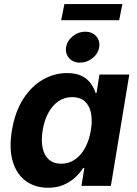

<svg xmlns="http://www.w3.org/2000/svg" viewBox="-20 -906 667 936"><path d="M214.4 9.3Q151.4 9.3 106.2 -23.4Q61 -56.2 42.2 -118.7Q23.4 -181.2 38.1 -270.5Q53.7 -362.8 94 -424.8Q134.3 -486.8 189.9 -518.3Q245.6 -549.8 306.6 -549.8Q351.6 -549.8 379.6 -535.2Q407.7 -520.5 423.3 -498Q439 -475.6 445.8 -453.1H450.7L464.8 -542.5H610.4L520.5 0H377L391.1 -86.4H384.8Q370.1 -63 346.7 -41.3Q323.2 -19.5 290.5 -5.1Q257.8 9.3 214.4 9.3ZM278.3 -107.9Q315.9 -107.9 345.5 -128.4Q375 -148.9 395 -185.5Q415 -222.2 422.9 -271Q431.2 -320.3 423.3 -356.4Q415.5 -392.6 392.6 -412.6Q369.6 -432.6 332 -432.6Q293.9 -432.6 264.4 -412.1Q234.9 -391.6 215.3 -355.2Q195.8 -318.8 188 -271Q180.2 -223.1 187.5 -186.3Q194.8 -149.4 217.8 -128.7Q240.7 -107.9 278.3 -107.9ZM370.1 -600.6Q336.9 -600.6 317.1 -622.6Q297.4 -644.5 302.2 -675.8Q307.6 -707.5 334.7 -729.5Q361.8 -751.5 395.5 -751.5Q428.7 -751.5 448.7 -729.5Q468.8 -707.5 463.4 -675.8Q458.5 -644.5 431.2 -622.6Q403.8 -600.6 370.1 -600.6ZM576.7 -886.2 561 -807.6H278.3L293.9 -886.2Z"/></svg>

Font: Inter 16pt
Style: Bold Italic
Weight: 700
Italic angle: -9.3988°
Version: Version 4.001;git-66647c0bb